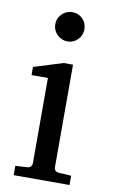

<svg xmlns="http://www.w3.org/2000/svg" viewBox="-82 -751 468 795"><g transform="rotate(10 151.5 -353.5)"><path d="M217.8 -646Q217.8 -620.1 200.2 -602.1Q182.6 -584 157.2 -584Q131.8 -584 113.5 -602.3Q95.2 -620.6 95.2 -646Q95.2 -671.4 113.5 -689.2Q131.8 -707 157.2 -707Q182.6 -707 200.2 -689.2Q217.8 -671.4 217.8 -646ZM269 0H34.2V-39.1L83 -42Q104 -43.5 104 -64V-420.9H35.2V-455.1L157.2 -493.2H196.8V-64Q196.8 -43 217.8 -42L269 -39.1Z"/></g></svg>

Font: Ezra SIL
Style: Regular
Weight: 400
Designer: Development by SIL's NRSI team. OpenType tables by Ralph Hancock ( hancock@dircon.co.uk )
Foundry: SIL International, Version 2.51: 2007
Version: Version 2.51, 2007